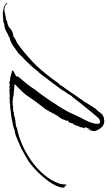

<svg xmlns="http://www.w3.org/2000/svg" viewBox="281 -1004 760 1362"><g transform="rotate(-90 661.0 -323.0)"><path d="M505 34Q495 35 489.5 36Q484 37 479 37Q470 37 451 28Q448 26 445.5 23.5Q443 21 440 18Q430 10 422 -6.5Q414 -23 412 -32V-35Q412 -37 413 -43.5Q414 -50 417 -62Q418 -66 421.5 -75Q425 -84 425 -87H426Q426 -86 424 -78.5Q422 -71 421.5 -65Q421 -59 423 -60Q423 -61 427.5 -70Q432 -79 437 -89.5Q442 -100 441 -104Q440 -103 439.5 -103.5Q439 -104 439 -104L437 -103Q437 -102 437.5 -100Q438 -98 436 -96Q433 -97 432 -100V-101Q432 -107 435.5 -114Q439 -121 440 -127L439 -133Q446 -141 449 -153.5Q452 -166 456 -174Q458 -179 462 -182Q466 -185 467 -189Q469 -195 469.5 -200.5Q470 -206 474 -212Q478 -217 484 -220.5Q490 -224 488 -230L485 -228V-233Q494 -248 494 -251Q494 -254 495 -257Q496 -260 505 -275L520 -295Q526 -304 534.5 -320.5Q543 -337 552 -353.5Q561 -370 566 -378Q583 -401 606 -430Q629 -459 651 -493Q668 -519 682 -534.5Q696 -550 710.5 -564Q725 -578 745 -598V-599Q737 -600 723.5 -601.5Q710 -603 698.5 -604Q687 -605 684 -605Q671 -605 660 -608.5Q649 -612 637 -612Q632 -612 627 -613Q622 -614 617 -615Q613 -612 606 -612Q601 -612 593 -614L590 -610H587Q584 -611 573.5 -610.5Q563 -610 553.5 -608.5Q544 -607 542 -604Q538 -605 533 -604Q528 -603 523 -604Q516 -598 495.5 -595.5Q475 -593 456.5 -590.5Q438 -588 435 -583Q379 -573 318 -546.5Q257 -520 200.5 -480Q144 -440 101.5 -389Q59 -338 39 -280Q35 -267 34.5 -253Q34 -239 32 -232Q30 -230 29 -230Q25 -232 25 -238.5Q25 -245 20 -245L16 -242Q11 -246 11 -256Q11 -263 13 -270Q15 -277 16 -283Q29 -320 55.5 -357.5Q82 -395 116 -429.5Q150 -464 183 -490Q198 -501 214.5 -510Q231 -519 247 -529Q249 -530 259 -535.5Q269 -541 279 -546.5Q289 -552 290 -553Q299 -556 316.5 -564Q334 -572 354 -580.5Q374 -589 392 -594.5Q410 -600 420 -599H421Q427 -605 453 -611Q479 -617 511 -622Q543 -627 570 -629.5Q597 -632 606 -631V-632Q610 -634 617 -634Q620 -634 623 -634Q626 -634 629 -633Q633 -634 636.5 -634.5Q640 -635 643 -635Q648 -635 652.5 -634.5Q657 -634 661 -633Q665 -635 669.5 -635Q674 -635 678 -635Q681 -635 684.5 -635Q688 -635 690 -634Q695 -637 698 -637Q701 -637 704.5 -636Q708 -635 710 -634Q713 -635 717 -635H724Q727 -638 728 -638Q731 -638 733.5 -635Q736 -632 738 -633Q749 -637 755 -637Q762 -637 765.5 -634Q769 -631 779 -631Q787 -631 801.5 -627.5Q816 -624 826 -620Q829 -620 831.5 -619.5Q834 -619 835 -619Q840 -619 840 -617Q843 -614 840 -611Q833 -604 824 -600.5Q815 -597 807 -591L799 -585V-580Q799 -573 796 -570L781 -553Q772 -543 749.5 -515Q727 -487 704 -452Q697 -444 678 -418.5Q659 -393 638 -362Q617 -331 602 -307Q598 -302 589 -288Q580 -274 570.5 -257.5Q561 -241 553 -227Q545 -213 543 -207Q514 -142 491 -99.5Q468 -57 464 -19V-2Q469 7 478 7Q484 7 490.5 4Q497 1 502 -2Q504 -5 507 -7.5Q510 -10 511 -12Q519 -21 539 -45Q559 -69 582 -97.5Q605 -126 624 -150Q643 -174 649 -183Q662 -196 666.5 -203.5Q671 -211 674.5 -218Q678 -225 686 -234Q687 -235 692 -243Q697 -251 702 -259.5Q707 -268 708 -268Q719 -285 732 -301Q744 -316 757 -335Q770 -354 783 -368Q785 -371 792.5 -381.5Q800 -392 807.5 -402Q815 -412 816 -412Q818 -417 824.5 -423Q831 -429 835 -433L861 -466Q867 -474 873.5 -480Q880 -486 886 -493Q902 -511 914.5 -523.5Q927 -536 945 -552Q949 -556 959.5 -567.5Q970 -579 975 -580L992 -592L1011 -606Q1018 -611 1025 -615Q1032 -619 1040 -623Q1045 -626 1056 -630Q1067 -634 1075 -635Q1078 -638 1085.5 -642Q1093 -646 1098 -647L1133 -665Q1137 -667 1141.5 -667.5Q1146 -668 1149 -670L1171 -673L1175 -674Q1178 -677 1188 -678.5Q1198 -680 1208.5 -681Q1219 -682 1223 -682H1232Q1233 -683 1236 -683Q1249 -683 1259.5 -682Q1270 -681 1280 -678Q1284 -677 1287.5 -676.5Q1291 -676 1295 -674Q1299 -671 1310 -665Q1321 -659 1322 -655L1318 -651L1314 -656Q1308 -659 1303 -663.5Q1298 -668 1291 -669Q1282 -672 1274 -672Q1262 -672 1249.5 -668.5Q1237 -665 1225 -663L1206 -661L1189 -652L1186 -653Q1183 -651 1172.5 -649Q1162 -647 1163 -644Q1159 -644 1159 -645Q1147 -638 1140 -631Q1133 -624 1120 -617Q1114 -614 1100.5 -611Q1087 -608 1079 -606Q1073 -597 1058.5 -591.5Q1044 -586 1035 -580Q967 -531 909 -476.5Q851 -422 795 -348L750 -287Q748 -284 744 -281.5Q740 -279 738 -276L736 -269Q702 -223 687 -200Q672 -177 667 -170L637 -128L628 -113L620 -106L615 -94Q613 -92 603.5 -76.5Q594 -61 584 -45Q574 -29 570 -24Q560 -15 560.5 -14Q561 -13 550 -3Q547 0 545 4.5Q543 9 539 12L536 16Q530 23 519 28.5Q508 34 505 34Z"/></g></svg>

Font: Cherish
Style: Regular
Weight: 400
Designer: Robert E. Leuschke
Foundry: Robert E. Leuschke
Version: Version 1.005